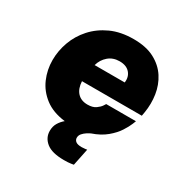

<svg xmlns="http://www.w3.org/2000/svg" viewBox="-166 -675 959 995"><g transform="rotate(30 313.0 -178.0)"><path d="M351 184Q279 184 245.5 157Q212 130 212 89Q212 62 224 42Q236 22 254 7Q180 -2 133 -38Q86 -74 63.5 -126Q41 -178 41 -236Q41 -291 60.5 -345Q80 -399 119.5 -443Q159 -487 217 -513.5Q275 -540 352 -540Q427 -540 477 -513.5Q527 -487 555 -443.5Q583 -400 591 -347Q599 -294 590 -240L586 -217H228Q230 -174 252 -150Q274 -126 313 -126Q344 -126 362 -139Q380 -152 388 -164.5Q396 -177 396 -177H574Q574 -177 566 -157Q558 -137 539.5 -108Q521 -79 487.5 -51Q454 -23 404 -6Q395 -2 382.5 6Q370 14 360.5 25Q351 36 351 50Q351 63 361.5 71.5Q372 80 397 80Q408 80 418.5 78.5Q429 77 429 77L408 179Q408 179 392.5 181.5Q377 184 351 184ZM243 -322H423Q428 -357 407.5 -380.5Q387 -404 346 -404Q307 -404 280 -381Q253 -358 243 -322Z"/></g></svg>

Font: Be Vietnam Pro Black
Style: Italic
Weight: 900
Italic angle: -12°
Designer: Lam Bao, Tony Le, Vietanh Nguyen
Foundry: Yellow Type Foundry
Version: Version 1.002; ttfautohint (v1.8.3)